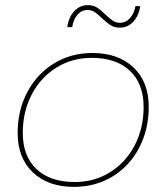

<svg xmlns="http://www.w3.org/2000/svg" viewBox="-20 -727 650 750"><path d="M49 -207Q49 -296 86.5 -367Q124 -438 190.5 -479Q257 -520 341 -520Q442 -520 501.5 -463.5Q561 -407 561 -310Q561 -221 523.5 -149.5Q486 -78 419.5 -37.5Q353 3 269 3Q168 3 108.5 -53.5Q49 -110 49 -207ZM541 -309Q541 -400 487.5 -450.5Q434 -501 338 -501Q262 -501 200.5 -463Q139 -425 104 -358Q69 -291 69 -208Q69 -117 122.5 -66.5Q176 -16 272 -16Q348 -16 409.5 -54Q471 -92 506 -159Q541 -226 541 -309ZM378 -656Q362 -672 349.5 -680Q337 -688 322 -688Q299 -688 283 -670Q267 -652 262 -621H243Q248 -660 270 -683.5Q292 -707 323 -707Q344 -707 359 -697.5Q374 -688 392 -670Q409 -654 421 -646Q433 -638 448 -638Q471 -638 487.5 -656Q504 -674 509 -703H528Q522 -665 500.5 -642Q479 -619 448 -619Q427 -619 412 -628.5Q397 -638 378 -656Z"/></svg>

Font: Montserrat Alternates Thin
Style: Italic
Weight: 250
Italic angle: -11.3°
Designer: Julieta Ulanovsky
Foundry: Julieta Ulanovsky
Version: Version 7.200